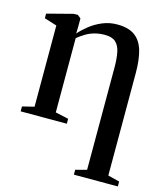

<svg xmlns="http://www.w3.org/2000/svg" viewBox="-112 -612 799 926"><g transform="rotate(15 287.0 -149.0)"><path d="M344 228.5V204L399.5 189.5V-321.5Q399.5 -365 393.2 -396.5Q387 -428 369 -444.8Q351 -461.5 315.5 -461.5Q286.5 -461.5 263.2 -455Q240 -448.5 220.5 -436.8Q201 -425 182 -410V-39L247.5 -24.5V0H17V-24.5L76 -39V-444.5L13.5 -464V-487L142.5 -520.5H163.5L179.5 -507.5V-468L178.5 -432Q197 -453.5 224.5 -475.2Q252 -497 286.2 -511.2Q320.5 -525.5 359 -525.5Q416 -525.5 447.8 -502Q479.5 -478.5 492.5 -433.5Q505.5 -388.5 505.5 -323.5V189.5L563.5 204V228.5Z"/></g></svg>

Font: Merriweather 120pt Medium
Style: Regular
Weight: 500
Version: Version 2.100